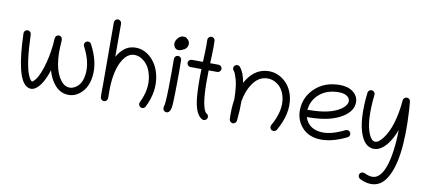

<svg xmlns="http://www.w3.org/2000/svg" viewBox="-85 -1033 3676 1662"><g transform="rotate(10 1752.5 -201.5)"><path d="M383.8 -287.6Q392.6 -189 427.7 -128.7Q462.9 -68.4 507.1 -60.5Q551.3 -52.7 591.1 -87.9Q630.9 -123 639.6 -196.8Q652.8 -304.2 584.5 -433.1Q578.1 -444.3 582 -457Q585.9 -469.7 597.4 -475.8Q608.9 -481.9 621.6 -478.3Q634.3 -474.6 640.1 -462.9Q718.3 -316.4 702.6 -189Q690.4 -91.3 630.6 -38.1Q570.8 15.1 496.6 2.2Q422.4 -10.7 373.5 -95.2Q352.1 -132.3 338.9 -179.2Q297.9 -50.3 238.8 -6.8Q198.2 22.9 155.8 -3.4Q61 -64.5 48.8 -452.1Q48.3 -465.3 57.4 -474.9Q66.4 -484.4 79.3 -484.9Q92.3 -485.4 102.1 -476.3Q111.8 -467.3 112.3 -454.1Q120.6 -196.8 160.2 -102.5Q175.3 -66.4 189.9 -56.6Q193.4 -54.2 194.6 -54.2Q195.8 -54.2 201.2 -58.1Q242.7 -88.9 274.9 -189Q307.1 -289.1 318.4 -401.4Q319.8 -429.7 321.5 -450Q323.2 -470.2 332.8 -479.2Q342.3 -488.3 355 -487.8Q367.7 -487.3 376.7 -477.5Q385.7 -467.8 385 -447Q384.3 -426.3 381.6 -382.1Q378.9 -337.9 383.8 -287.6Z M804.2 -124 802.7 -681.6Q802.7 -694.8 812 -704.1Q821.3 -713.4 834.2 -713.4Q847.2 -713.4 856.7 -703.9Q866.2 -694.3 866.2 -681.6L866.7 -390.6Q922.4 -487.8 1005.4 -497.6Q1088.4 -507.3 1155.3 -449.2Q1222.2 -391.1 1243.7 -291.5Q1272.9 -156.7 1200.7 -11.7Q1194.8 0 1182.4 4.2Q1169.9 8.3 1158.4 2.4Q1147 -3.4 1142.6 -15.9Q1138.2 -28.3 1144 -40Q1206.1 -165 1181.6 -278.3Q1164.6 -356.9 1116.2 -398.9Q1067.9 -440.9 1015.6 -434.6Q963.4 -428.2 924.3 -362.8Q874 -277.8 867.7 -122.6V-26.9Q867.7 -15.1 858.9 -5.4Q850.1 4.4 837.2 4.9Q824.2 5.4 814.5 -3.7Q804.7 -12.7 804.2 -25.4Q802.2 -77.6 804.2 -124Z M1419.4 -665.5Q1438.5 -665 1451.7 -653.8Q1481 -628.4 1472.9 -596.4Q1464.8 -564.5 1432.6 -553.2Q1378.9 -526.4 1356.9 -566.4Q1339.8 -598.1 1363.8 -632.3Q1387.7 -666.5 1419.4 -665.5ZM1395 4.4Q1382.3 8.3 1370.8 2Q1359.4 -4.4 1355.7 -16.6Q1352.1 -28.8 1356 -39.1Q1365.7 -61 1368.4 -203.1Q1371.1 -345.2 1369.6 -460Q1369.6 -473.1 1378.7 -482.7Q1387.7 -492.2 1400.6 -492.4Q1413.6 -492.7 1423.1 -483.4Q1432.6 -474.1 1432.6 -460.9Q1434.6 -345.2 1433.1 -267.6Q1431.6 -189.9 1431.2 -157.2Q1430.7 -124.5 1428.7 -79.6Q1425.8 -4.9 1395 4.4Z M1523.4 -479.5 1621.6 -479Q1622.1 -490.2 1624.8 -555.2Q1627.4 -620.1 1625.5 -672.9Q1625 -686 1634.3 -695.6Q1643.6 -705.1 1656.5 -705.6Q1669.4 -706.1 1679 -697Q1688.5 -688 1689 -674.8Q1690.9 -619.6 1688.2 -554Q1685.5 -488.3 1685.1 -478.5L1758.8 -478Q1772 -478 1781.2 -468.5Q1790.5 -459 1790.5 -446Q1790.5 -433.1 1781 -423.8Q1771.5 -414.6 1758.8 -414.6Q1721.2 -415 1683.1 -415Q1676.3 -170.9 1706.1 -83.5Q1717.3 -51.3 1729.5 -44.7Q1741.7 -38.1 1745.6 -25.4Q1749.5 -12.7 1743.4 -1.2Q1737.3 10.3 1724.6 14.2Q1711.9 18.1 1700.2 12.2Q1637.2 -21.5 1624 -171.9Q1615.2 -269.5 1619.6 -415.5Q1571.3 -416 1523.4 -416Q1510.3 -416 1501 -425.5Q1491.7 -435.1 1491.7 -448Q1491.7 -460.9 1501.2 -470.2Q1510.7 -479.5 1523.4 -479.5Z M1944.3 -491.7Q1980 -449.2 1995.6 -360.8Q2061 -480.5 2167 -496.1Q2254.4 -508.8 2325.2 -455.6Q2396 -402.3 2416.5 -306.2Q2444.8 -169.9 2354 -11.2Q2347.7 0 2334.7 3.4Q2321.8 6.8 2310.5 0.5Q2299.3 -5.9 2295.9 -18.8Q2292.5 -31.7 2298.8 -43Q2377.4 -180.2 2354 -293Q2338.9 -365.7 2288.3 -403.8Q2237.8 -441.9 2176.5 -433.1Q2115.2 -424.3 2070.3 -360.6Q2025.4 -296.9 2008.8 -201.7Q2009.8 -125.5 2001.5 -47.4L1999.5 -28.3Q1998 -15.6 1988 -7.3Q1978 1 1965.6 -0.2Q1953.1 -1.5 1945.1 -11Q1937 -20.5 1936.5 -30.8Q1932.6 -127.9 1945.3 -206.1Q1943.4 -317.9 1928 -374.3Q1912.6 -430.7 1899.9 -445.8Q1887.2 -460.9 1888.4 -474.1Q1889.6 -487.3 1899.4 -495.6Q1909.2 -503.9 1922.6 -502.9Q1936 -502 1944.3 -491.7Z M2589.8 -165.5Q2596.7 -140.6 2612.3 -119.1Q2651.9 -63.5 2736.3 -57.6Q2820.8 -51.8 2940.4 -111.3Q2952.1 -117.2 2964.8 -112.8Q2977.5 -108.4 2983.2 -96.7Q2988.8 -85 2984.6 -72.5Q2980.5 -60.1 2968.8 -54.2Q2833.5 12.7 2725.3 5.4Q2617.2 -2 2560.1 -82.5Q2511.7 -151.4 2522.5 -243.2Q2533.2 -335 2600.1 -401.9Q2686.5 -488.3 2826.2 -487.8Q2896.5 -487.8 2941.4 -453.6Q2993.2 -413.6 2986.6 -349.6Q2980 -285.6 2907.7 -236.8Q2801.3 -164.6 2597.7 -164.6Q2593.8 -164.6 2589.8 -165.5ZM2584.5 -225.1Q2590.8 -228 2597.7 -228Q2781.7 -228 2872.6 -289.6Q2919.9 -321.8 2923.8 -358.4Q2926.8 -385.3 2900.9 -404.8Q2875 -424.3 2826.7 -424.3Q2712.9 -424.3 2645 -356.9Q2590.3 -302.2 2584.5 -225.1Z M3445.8 -452.6 3451.7 -379.4Q3479.5 82 3362.3 242.7Q3312 312 3231.4 309.6Q3188 308.1 3138.2 283.7Q3126.5 277.8 3122.3 265.1Q3118.2 252.4 3123.8 241Q3129.4 229.5 3142.1 225.3Q3154.8 221.2 3166.5 226.6Q3231.9 259.3 3274.9 236.8Q3340.3 202.6 3371.1 45.9Q3391.1 -57.1 3393.1 -192.9Q3365.7 -117.7 3326.2 -66.4Q3266.1 11.7 3198.5 5.1Q3130.9 -1.5 3094.2 -90.8Q3042.5 -215.8 3070.3 -462.9Q3071.8 -475.6 3082 -483.9Q3092.3 -492.2 3105.2 -490.7Q3118.2 -489.3 3126.5 -479Q3134.8 -468.8 3133.3 -455.6Q3107.4 -224.6 3152.8 -114.5Q3198.2 -4.4 3275.9 -105Q3360.8 -215.3 3382.3 -451.7Q3383.3 -464.4 3393.8 -472.9Q3404.3 -481.4 3416 -480.5Q3427.7 -479.5 3436 -471.7Q3444.3 -463.9 3445.8 -452.6Z"/></g></svg>

Font: Chilanka
Style: Regular
Weight: 400
Designer: Santhosh Thottingal <santhosh.thottingal@gmail.com>
Foundry: Swathanthra Malayalam Computing(SMC)
Version: Version 1.3; 20181103